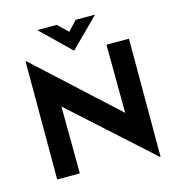

<svg xmlns="http://www.w3.org/2000/svg" viewBox="-135 -1055 1123 1204"><g transform="rotate(-15 426.5 -453.5)"><path d="M754 30 239 -435 242 0H95V-765H101L615 -293L612 -736H758V30ZM343 -937 408 -875 466 -937H592L407 -753H406L217 -937Z"/></g></svg>

Font: Synthetic
Style: Bold
Weight: 700
Designer: Santiago Orozco
Foundry: Typemade
Version: Version 2.000; ttfautohint (v1.8.4.7-5d5b)